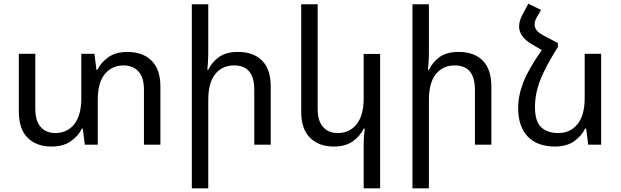

<svg xmlns="http://www.w3.org/2000/svg" viewBox="-20 -783 3361 1039"><path d="M670 -502Q752 -502 800 -455Q848 -408 848 -314V0H759V-297Q759 -364 729 -396.5Q699 -429 649 -429Q586 -429 547.5 -382.5Q509 -336 509 -241V0H439L428 -87H423Q404 -47 363 -18.5Q322 10 259 10Q177 10 129.5 -37.5Q82 -85 82 -178V-492H171V-195Q171 -128 200.5 -95.5Q230 -63 280 -63Q343 -63 381.5 -110.5Q420 -158 420 -252V-492H491L502 -405H507Q526 -445 566.5 -473.5Q607 -502 670 -502Z M1107 -760V-492Q1107 -470 1105.5 -449Q1104 -428 1102 -405H1107Q1126 -446 1164.5 -474Q1203 -502 1268 -502Q1352 -502 1398.5 -455Q1445 -408 1445 -314V0H1356V-297Q1356 -429 1247 -429Q1183 -429 1145 -382.5Q1107 -336 1107 -241V236H1018V-760Z M2037 236H1948V-1Q1948 -44 1954 -87H1948Q1929 -47 1889.5 -18.5Q1850 10 1787 10Q1705 10 1657.5 -37.5Q1610 -85 1610 -178V-760H1699V-195Q1699 -128 1728.5 -95.5Q1758 -63 1808 -63Q1871 -63 1909.5 -110.5Q1948 -158 1948 -252V-491H2037Z M2301 -760V-492Q2301 -470 2299.5 -449Q2298 -428 2296 -405H2301Q2320 -446 2358.5 -474Q2397 -502 2462 -502Q2546 -502 2592.5 -455Q2639 -408 2639 -314V0H2550V-297Q2550 -429 2441 -429Q2377 -429 2339 -382.5Q2301 -336 2301 -241V236H2212V-760Z M3146 -87Q3127 -47 3086.5 -18.5Q3046 10 2983 10Q2888 10 2836 -44Q2784 -98 2784 -198Q2784 -265 2811.5 -336.5Q2839 -408 2912 -512L2859 -543Q2789 -584 2789 -640Q2789 -670 2808 -705L2839 -763L2908 -729L2886 -692Q2873 -670 2873 -651Q2873 -617 2916 -594L2999 -550V-528Q2932 -423 2903.5 -349.5Q2875 -276 2875 -204Q2875 -126 2908.5 -94.5Q2942 -63 3002 -63Q3065 -63 3104.5 -110.5Q3144 -158 3144 -252V-492H3233V0H3163L3152 -87Z"/></svg>

Font: Noto Sans Armenian
Style: Regular
Weight: 400
Designer: Monotype Design Team
Foundry: Monotype Imaging Inc.
Version: Version 2.040;GOOG;noto-fonts:20170220:a8a215d2e889